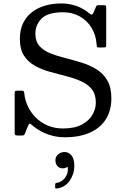

<svg xmlns="http://www.w3.org/2000/svg" viewBox="-20 -780 712 1112"><path d="M539.5 -523.5Q540.5 -511 541.5 -508Q542.5 -505 556 -505H578Q587.5 -505 591.2 -506.8Q595 -508.5 595 -518V-733.5Q595 -743.5 592.8 -746.8Q590.5 -750 581 -750H549Q543 -750 541.2 -749Q539.5 -748 537.5 -744L522 -708.5Q516.5 -695 510.5 -695.5Q504.5 -696 496 -703.5Q466 -729.5 424.2 -744.8Q382.5 -760 335 -760Q286 -760 242.5 -747.8Q199 -735.5 165.8 -710Q132.5 -684.5 113.8 -646Q95 -607.5 95 -555Q95 -495 118.8 -458Q142.5 -421 181.8 -399.2Q221 -377.5 268 -364.2Q315 -351 362 -339.2Q409 -327.5 448.2 -310.2Q487.5 -293 511.2 -263.8Q535 -234.5 535 -185Q535 -150.5 515.8 -116Q496.5 -81.5 454.8 -58.8Q413 -36 345 -36Q294 -36 253.8 -54Q213.5 -72 185 -101.5Q156.5 -131 140.2 -166.8Q124 -202.5 121 -238Q120.5 -246.5 117.8 -250.8Q115 -255 105 -255H84Q73.5 -255 69.2 -253.2Q65 -251.5 65 -241V-12Q65 -1 68.8 2Q72.5 5 84 5H99.5Q114 5 117.8 3Q121.5 1 125.5 -9L141 -47.5Q147 -62.5 151.5 -63.5Q156 -64.5 167 -54.5Q189.5 -34.5 219 -18.8Q248.5 -3 283 6Q317.5 15 355 15Q440.5 15 501 -12Q561.5 -39 593.2 -89.5Q625 -140 625 -210Q625 -274.5 601.2 -314.8Q577.5 -355 538.2 -379Q499 -403 452 -417.5Q405 -432 358 -443.8Q311 -455.5 271.8 -471Q232.5 -486.5 208.8 -513.2Q185 -540 185 -585Q185 -637 221.5 -673Q258 -709 345 -709Q399 -709 441.5 -685.2Q484 -661.5 509.8 -619.8Q535.5 -578 539.5 -523.5ZM301 148Q301 168 312.2 181.5Q323.5 195 343.5 195Q357 195 364 190Q367.5 187.5 369.8 186.5Q372 185.5 372.5 190.5Q375 213.5 366.5 232.5Q358 251.5 343 263.8Q328 276 309.5 279Q299.5 280.5 299.5 288V305.5Q299.5 310.5 301.8 311.2Q304 312 308.5 311.5Q333.5 309 352.5 296.8Q371.5 284.5 384.2 265.8Q397 247 403.8 225.5Q410.5 204 410.5 184Q410.5 140 394.2 120.2Q378 100.5 354.5 100.5Q331.5 100.5 316.2 114.2Q301 128 301 148Z"/></svg>

Font: Besley
Style: Regular
Weight: 400
Designer: Owen Earl
Foundry: indestructible type*
Version: Version 4.000